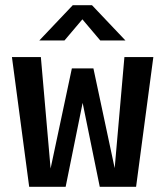

<svg xmlns="http://www.w3.org/2000/svg" viewBox="-20 -720 640 740"><path d="M92.5 0 26 -500H137.5L175 -70.5L257 -456.5H340L422 -72L459.5 -500H571L504.5 0H364.5L298.5 -323.5L233 0ZM131.5 -564 260.5 -700H334.5L463.5 -564H366.5L297.5 -645.5L228.5 -564Z"/></svg>

Font: Trispace Condensed Medium
Style: Regular
Weight: 500
Width: 3
Designer: Tyler Finck
Foundry: Etcetera Type Company
Version: Version 1.210; ttfautohint (v1.8.3)